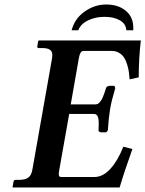

<svg xmlns="http://www.w3.org/2000/svg" viewBox="-20 -824 639 844"><path d="M37.1 0 35.2 -2 39.1 -23.9Q40.5 -33.2 47.9 -33.2H61Q90.3 -33.2 104 -43Q117.7 -52.7 122.1 -77.1L209 -568.8Q210 -577.6 210 -581.5Q210 -598.1 199.2 -605.5Q188.5 -612.8 164.1 -612.8H149.9Q142.6 -612.8 144 -621.1L147.9 -644L150.9 -646H599.1Q589.8 -567.4 589.8 -483.9L549.8 -475.1Q548.3 -493.7 546.4 -508.1Q544.4 -522.5 538.8 -540.8Q533.2 -559.1 525.4 -571Q517.6 -583 503.7 -591.6Q489.7 -600.1 471.2 -600.1H346.2Q332.5 -600.1 327.1 -570.8L291 -365.2H398.9Q404.8 -365.2 409.7 -367.4Q414.6 -369.6 418.9 -375.2Q423.3 -380.9 426.3 -385.3Q429.2 -389.6 433.3 -400.1Q437.5 -410.6 439.5 -416.5L445.8 -436Q445.8 -439.5 450.9 -443.1Q456.1 -446.8 462.9 -446.8H482.9L486.8 -437Q469.7 -379.9 463.9 -344.2Q457 -301.8 454.1 -251L446.8 -242.2H426.8Q419.9 -242.2 416 -245.4Q412.1 -248.5 413.1 -252Q414.1 -272.5 414.1 -280.3Q414.1 -301.8 409.4 -312.5Q404.8 -323.2 392.1 -323.2H284.2L240.2 -75.2Q238.3 -61.5 238.3 -59.1Q238.3 -45.9 248 -45.9H395Q433.1 -45.9 466.1 -82.8Q499 -119.6 522 -179.2L562 -168.9Q526.9 -70.8 505.9 0ZM294.9 -690.9Q308.1 -742.2 352.1 -773.2Q396 -804.2 446.8 -804.2Q500 -804.2 533 -776.6Q565.9 -749 565.9 -702.1V-690.9H535.2Q533.7 -719.2 507.1 -734.6Q480.5 -750 439 -750Q399.9 -750 367.2 -734.4Q334.5 -718.8 324.2 -690.9Z"/></svg>

Font: Linux Libertine G
Style: Semibold Italic
Weight: 600
Italic angle: -11.5°
Designer: Philipp H. Poll
Foundry: Philipp H. Poll
Version: Version 5.1.1